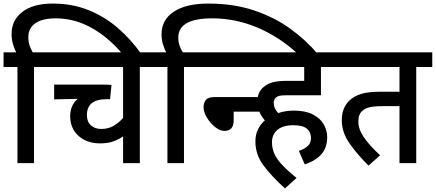

<svg xmlns="http://www.w3.org/2000/svg" viewBox="-20 -916 2447 1078"><path d="M78 -540H0V-622H71Q60 -644 52.5 -669.5Q45 -695 45 -725Q45 -803 106 -849.5Q167 -896 275 -896Q386 -896 477.5 -859Q569 -822 642 -758.5Q715 -695 772 -615H666Q586 -709 491.5 -761Q397 -813 293 -813Q218 -813 178.5 -785.5Q139 -758 139 -708Q139 -681 146.5 -659.5Q154 -638 164 -622H262V-540H171V0H78Z M856 -540H765V0H671V-150Q647 -133 616 -122Q585 -111 543 -111Q468 -111 421 -153Q374 -195 374 -264Q374 -324 416 -361L284 -358V-441H553Q590 -441 606 -439L598 -359H577Q468 -359 468 -270Q468 -232 490.5 -212Q513 -192 548 -192Q588 -192 618 -209.5Q648 -227 671 -254V-540H249V-622H856Z M920 -540H842V-622H913Q902 -644 894.5 -669Q887 -694 887 -724Q887 -805 956 -850.5Q1025 -896 1149 -896Q1292 -896 1406.5 -857.5Q1521 -819 1609.5 -755Q1698 -691 1762 -615H1650Q1550 -708 1427 -760.5Q1304 -813 1171 -813Q981 -813 981 -705Q981 -680 988.5 -659Q996 -638 1007 -622H1104V-540H1013V0H920Z M1091 -622H1436V-540H1091ZM1292 -289V-240Q1292 -181 1240 -181Q1215 -181 1188 -202.5Q1161 -224 1142 -255Q1123 -286 1123 -315Q1123 -339 1136 -355Q1149 -371 1185 -371H1444V-289Z M1658 -69Q1687 -78 1706.5 -95Q1726 -112 1726 -141Q1726 -175 1702.5 -194Q1679 -213 1626 -213Q1569 -213 1538 -187Q1507 -161 1507 -117Q1507 -87 1518 -58.5Q1529 -30 1558.5 3.5Q1588 37 1645 83L1580 142Q1502 71 1458 11Q1414 -49 1414 -122Q1414 -160 1428.5 -189.5Q1443 -219 1467 -240Q1450 -259 1437.5 -285.5Q1425 -312 1425 -346Q1425 -374 1434.5 -394.5Q1444 -415 1461 -428Q1482 -446 1511.5 -454Q1541 -462 1590 -462H1688V-540H1366V-622H1873V-540H1782V-381H1586Q1560 -381 1548.5 -378Q1537 -375 1529 -368Q1517 -358 1517 -338Q1517 -322 1523.5 -308Q1530 -294 1542 -281Q1583 -295 1629 -295Q1695 -295 1736.5 -273.5Q1778 -252 1797.5 -218Q1817 -184 1817 -146Q1817 -87 1784.5 -50Q1752 -13 1691 7Z M2317 -540V0H2223V-320H2132Q2081 -320 2056 -314Q2031 -308 2015 -294Q1992 -275 1992 -234Q1992 -191 2022 -146.5Q2052 -102 2114 -44L2049 14Q1987 -48 1943 -110Q1899 -172 1899 -242Q1899 -278 1910.5 -305.5Q1922 -333 1942 -352Q1969 -377 2008.5 -389Q2048 -401 2116 -401H2223V-540H1860V-622H2407V-540Z"/></svg>

Font: Noto Sans SemiCondensed Medium
Style: Italic
Weight: 500
Width: 4
Italic angle: -12°
Designer: Monotype Design Team
Foundry: Monotype Imaging Inc.
Version: Version 2.013; ttfautohint (v1.8.4.7-5d5b)